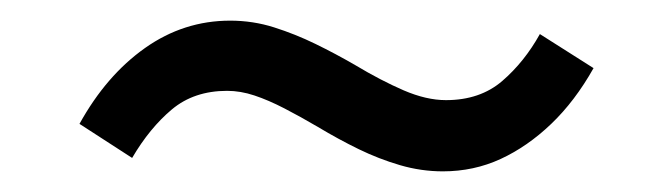

<svg xmlns="http://www.w3.org/2000/svg" viewBox="-20 -378 640 186"><path d="M409 -212Q388 -212 367.5 -218Q347 -224 327.5 -233.5Q308 -243 288 -255Q271 -265 255.5 -273Q240 -281 226.5 -285.5Q213 -290 200 -290Q168 -290 146.5 -272Q125 -254 108 -225L57 -258Q83 -305 120.5 -331.5Q158 -358 203 -358Q225 -358 245.5 -351.5Q266 -345 285.5 -335.5Q305 -326 324 -315Q349 -300 371 -290.5Q393 -281 412 -281Q445 -281 466.5 -299.5Q488 -318 503 -345L555 -312Q537 -280 514 -258Q491 -236 465 -224Q439 -212 409 -212Z"/></svg>

Font: Nunito Sans 7pt Medium
Style: Italic
Weight: 500
Italic angle: -9°
Designer: Vernon Adams
Foundry: Vernon Adams
Version: Version 3.101;gftools[0.9.27]